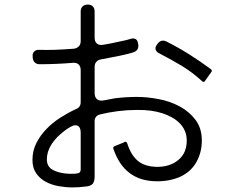

<svg xmlns="http://www.w3.org/2000/svg" viewBox="-20 -801 1040 840"><path d="M355 15Q340 17 325.5 18Q311 19 297 19Q268 19 237 13.5Q206 8 180.5 -5.5Q155 -19 138.5 -42.5Q122 -66 122 -101Q122 -142 139.5 -176Q157 -210 184.5 -238Q212 -266 246 -287.5Q280 -309 313 -324Q333 -332 333 -354V-494Q333 -511 323.5 -519.5Q314 -528 297 -526Q225 -520 153 -520Q140 -520 132 -528Q124 -536 123 -549V-553Q121 -567 129.5 -575.5Q138 -584 152 -583Q182 -582 218 -583Q239 -584 260.5 -585Q282 -586 304 -588Q317 -590 325 -598.5Q333 -607 333 -620V-751Q333 -765 341.5 -773Q350 -781 364 -781Q378 -781 386 -773Q394 -765 394 -751V-636Q394 -619 404 -610.5Q414 -602 431 -605Q448 -608 464.5 -611Q481 -614 497 -618Q512 -621 525.5 -624Q539 -627 551 -631Q565 -635 573.5 -630Q582 -625 584 -611L585 -606Q588 -580 563 -572Q548 -567 532 -563.5Q516 -560 499 -556Q462 -549 421 -541Q409 -539 401.5 -530.5Q394 -522 394 -509V-394Q394 -375 405 -366.5Q416 -358 435 -362L483 -371Q530 -377 580 -377Q624 -377 674 -367.5Q724 -358 766 -335.5Q808 -313 835.5 -276.5Q863 -240 863 -186Q863 -134 839 -91.5Q815 -49 767 -27Q720 -7 664 -8Q524 -9 476 -150Q473 -158 482 -162L515 -175H516L517 -176H518L525 -180Q533 -183 536 -175Q552 -125 581 -99Q610 -73 664 -71Q723 -70 760 -101Q797 -131 797 -186Q797 -210 788.5 -229Q780 -248 765.5 -262.5Q751 -277 732 -287.5Q713 -298 692 -305Q643 -321 580 -320Q538 -320 497.5 -315Q457 -310 416 -300Q394 -293 394 -270V-28Q394 -7 385 4Q374 14 355 15ZM865 -445Q823 -484 775 -513Q727 -542 676 -568Q664 -574 661 -584Q658 -594 666 -605L669 -609Q684 -630 707 -620Q759 -594 807.5 -563.5Q856 -533 903 -498Q910 -491 904 -485L876 -446Q872 -440 865 -445ZM309 -41Q325 -43 328 -46Q333 -51 333 -60V-220Q333 -253 309 -253Q301 -253 288.5 -246Q276 -239 264 -230Q252 -221 241 -211Q230 -201 225 -195Q185 -151 185 -103Q185 -67 221 -53Q257 -38 309 -41Z"/></svg>

Font: Higure Gothic
Style: Regular
Weight: 400
Designer: Yoshimichi Ohira
Foundry: Positype
Version: Version 1.000